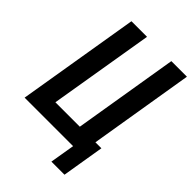

<svg xmlns="http://www.w3.org/2000/svg" viewBox="-256 -837 1089 1089"><g transform="rotate(45 288.0 -293.0)"><path d="M373 149H478L520 -105H472L576 -735H451L347 -105H151L256 -735H131L9 0H398Z"/></g></svg>

Font: Iosevka Sparkle
Style: Bold Italic
Weight: 700
Italic angle: -9°
Designer: Belleve Invis
Foundry: Belleve Invis
Version: Version 4.5.0; ttfautohint (v1.8.3)